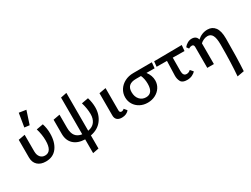

<svg xmlns="http://www.w3.org/2000/svg" viewBox="-71 -1442 3225 2463"><g transform="rotate(-30 1542.0 -211.0)"><path d="M72 -148V-410L170 -428V-183Q170 -129 196 -97.5Q222 -66 266 -66Q367 -66 367 -230Q367 -318 339 -410L439 -428Q462 -358 462 -280Q462 -151 404 -72.5Q346 6 237 6Q160 6 116 -35Q72 -76 72 -148ZM213 -511 246 -711 350 -695 287 -502Z M902 4V198L813 215V11Q706 8 647 -47.5Q588 -103 588 -200V-410L686 -428V-234Q686 -155 718 -114Q750 -73 813 -64V-608L902 -626V-65Q971 -77 1003.5 -122.5Q1036 -168 1036 -234Q1036 -318 1008 -410L1108 -428Q1131 -353 1131 -281Q1131 -173 1072 -95Q1013 -17 902 4Z M1268 -84V-410L1368 -428V-100Q1367 -64 1397 -64Q1407 -64 1417.5 -69Q1428 -74 1436 -82L1470 -42Q1455 -20 1427 -7Q1399 6 1363 6Q1316 6 1291.5 -17Q1267 -40 1268 -84Z M2040 -333 1920 -334Q1970 -268 1970 -195Q1970 -139 1940.5 -93Q1911 -47 1860 -20.5Q1809 6 1746 6Q1683 6 1633 -21Q1583 -48 1554.5 -94.5Q1526 -141 1526 -198Q1526 -259 1558 -309Q1590 -359 1646 -388Q1702 -417 1773 -417L2048 -418ZM1839 -335H1766Q1697 -335 1664 -305.5Q1631 -276 1631 -216Q1631 -147 1667.5 -106Q1704 -65 1761 -65Q1865 -65 1865 -206Q1865 -244 1858 -277.5Q1851 -311 1839 -335Z M2310 -335 2309 -137Q2309 -64 2361 -64Q2377 -64 2392.5 -70.5Q2408 -77 2419 -89L2456 -48Q2436 -24 2403 -9Q2370 6 2329 6Q2259 6 2238 -33.5Q2217 -73 2218 -121L2225 -336L2072 -337L2080 -414L2491 -418L2483 -333Z M3024 -207Q3024 75 3012 271L2910 289Q2926 102 2926 -172Q2926 -268 2903 -310Q2880 -352 2833 -352Q2805 -352 2776.5 -340Q2748 -328 2726 -307V0H2628V-310Q2628 -346 2597 -346Q2572 -346 2550 -331L2526 -364Q2548 -392 2578 -408.5Q2608 -425 2639 -425Q2708 -425 2723 -365Q2789 -425 2874 -425Q2944 -425 2984 -372Q3024 -319 3024 -207Z"/></g></svg>

Font: Ysabeau Semibold
Style: Regular
Weight: 600
Designer: Christian Thalmann (Catharsis Fonts)
Version: Version 0.003